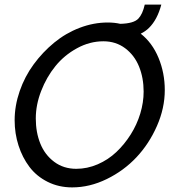

<svg xmlns="http://www.w3.org/2000/svg" viewBox="-20 -813 761 838"><path d="M594.2 -666Q644.5 -626.5 671.9 -560.5Q699.2 -494.6 699.2 -419.9Q699.2 -340.8 665 -263.2Q630.9 -185.5 575.7 -126.7Q520.5 -67.9 446 -31.5Q371.6 4.9 294.9 4.9Q236.3 4.9 188 -19.3Q139.6 -43.5 108.6 -84.5Q77.6 -125.5 60.8 -178Q43.9 -230.5 43.9 -288.1Q43.9 -351.6 65.9 -415.3Q87.9 -479 127 -532.2Q166 -585.4 216.6 -627Q267.1 -668.5 327.9 -691.7Q388.7 -714.8 450.2 -714.8Q479.5 -714.8 504.9 -709Q564 -710.4 584 -731.9Q602.5 -751.5 611.8 -793H684.1Q666.5 -726.6 629.9 -690.9Q615.2 -676.3 594.2 -666ZM313 -76.2Q360.8 -76.2 406.5 -95.9Q452.1 -115.7 487.8 -149.4Q523.4 -183.1 550.5 -226.1Q577.6 -269 592.3 -317.6Q606.9 -366.2 606.9 -413.1Q606.9 -473.1 586.9 -522.5Q566.9 -571.8 526.4 -602.3Q485.8 -632.8 431.2 -632.8Q371.6 -632.8 316.2 -602.5Q260.7 -572.3 221.9 -524.4Q183.1 -476.6 159.7 -416Q136.2 -355.5 136.2 -295.9Q136.2 -235.4 156 -186.3Q175.8 -137.2 216.6 -106.7Q257.3 -76.2 313 -76.2Z"/></svg>

Font: Rawline Medium
Style: Italic
Weight: 500
Italic angle: -12°
Designer: Matt McInerney, Pablo Impallari, Rodrigo Fuenzalida
Foundry: Matt McInerney, Pablo Impallari, Rodrigo Fuenzalida
Version: Version 4.020;PS 004.020;hotconv 1.0.88;makeotf.lib2.5.64775